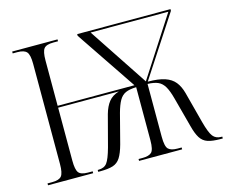

<svg xmlns="http://www.w3.org/2000/svg" viewBox="-100 -852 1174 990"><g transform="rotate(-15 486.5 -357.0)"><path d="M40 0V-10H65Q102 -10 115 -26Q128 -42 128 -90V-625Q128 -673 114.5 -688.5Q101 -704 65 -704H40V-714H282V-704H257Q219 -704 206.5 -688Q194 -672 194 -625V-383H604L387 -705V-714H885V-705L675 -383Q732 -383 766 -371.5Q800 -360 819 -336.5Q838 -313 848 -276L892 -109Q908 -49 923.5 -29.5Q939 -10 967 -10H973V0H962Q918 0 893 -8.5Q868 -17 853.5 -40Q839 -63 828 -106L786 -263Q775 -305 761.5 -328.5Q748 -352 727 -361.5Q706 -371 671 -372V-90Q671 -38 685.5 -24Q700 -10 734 -10H756V0H526V-10H548Q581 -10 595.5 -23.5Q610 -37 610 -88V-371Q574 -370 553 -360.5Q532 -351 519 -328Q506 -305 495 -265L454 -107Q442 -63 427 -39.5Q412 -16 387 -8Q362 0 319 0H308V-10H312Q343 -10 358 -30Q373 -50 389 -108L433 -275Q444 -314 463 -338Q482 -362 518 -373H194V-90Q194 -42 206.5 -26Q219 -10 256 -10H281V0ZM666 -387 871 -704H456Z"/></g></svg>

Font: Noto Serif Display SemiCondensed Light
Style: Regular
Weight: 300
Width: 4
Designer: Monotype Design Team
Foundry: Monotype Imaging Inc.
Version: Version 2.009